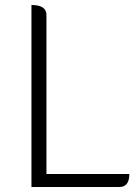

<svg xmlns="http://www.w3.org/2000/svg" viewBox="-20 -749 562 769"><path d="M106 0V-729Q166 -729 166 -689V-52H498Q498 0 458 0Z"/></svg>

Font: Swei Half Moon CJK SC
Style: Light
Weight: 300
Version: Version 2.071